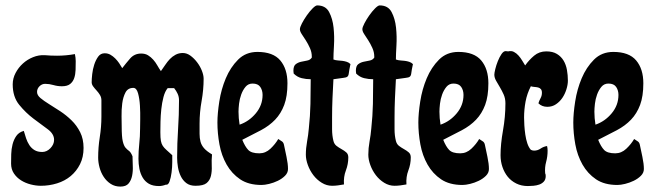

<svg xmlns="http://www.w3.org/2000/svg" viewBox="-20 -684 2411 710"><path d="M191 -478Q224 -478 257 -484Q260 -470 260 -458Q260 -442 259.5 -425.5Q259 -409 254.5 -395.5Q250 -382 239.5 -373.5Q229 -365 209 -365Q193 -365 177.5 -369.5Q162 -374 147 -374Q135 -374 126 -365Q117 -356 117 -344Q117 -332 129.5 -321.5Q142 -311 161.5 -299Q181 -287 203 -272.5Q225 -258 244.5 -239Q264 -220 276.5 -195Q289 -170 289 -137Q289 -103 276 -77Q263 -51 241.5 -33Q220 -15 191 -6Q162 3 131 3Q113 3 93.5 -2Q74 -7 58 -17Q42 -27 31.5 -42.5Q21 -58 21 -79Q21 -95 21.5 -114Q22 -133 26.5 -150.5Q31 -168 40.5 -181.5Q50 -195 68 -200Q72 -186 76.5 -172.5Q81 -159 88.5 -147.5Q96 -136 107.5 -129Q119 -122 136 -122Q153 -122 166.5 -136Q180 -150 180 -167Q180 -189 156 -206.5Q132 -224 103.5 -245.5Q75 -267 51 -296.5Q27 -326 27 -372Q27 -394 37.5 -414Q48 -434 64.5 -449Q81 -464 102 -472.5Q123 -481 145 -480Q156 -479 167.5 -478.5Q179 -478 191 -478Z M367 -487Q379 -487 388.5 -481.5Q398 -476 406 -468Q414 -460 420.5 -450.5Q427 -441 432 -432Q445 -449 461 -467.5Q477 -486 502 -486Q517 -486 527.5 -479.5Q538 -473 546.5 -463.5Q555 -454 561.5 -442.5Q568 -431 575 -421Q583 -432 591 -444Q599 -456 608 -465.5Q617 -475 629 -481.5Q641 -488 656 -488Q671 -488 684.5 -478Q698 -468 709 -453.5Q720 -439 726.5 -422.5Q733 -406 733 -393Q733 -352 725.5 -310.5Q718 -269 718 -227Q718 -205 718 -189Q718 -173 721.5 -160Q725 -147 734.5 -136Q744 -125 764 -113Q762 -91 763 -70.5Q764 -50 760 -33.5Q756 -17 744 -7Q732 3 703 3Q682 3 669 -7Q656 -17 648.5 -32.5Q641 -48 638 -66Q635 -84 635 -101Q635 -154 638.5 -206.5Q642 -259 642 -313Q642 -326 637 -337Q632 -348 624 -358H600Q590 -346 584.5 -325Q579 -304 576.5 -280.5Q574 -257 573.5 -234Q573 -211 573 -195Q573 -174 575 -163Q577 -152 582 -144.5Q587 -137 595.5 -129.5Q604 -122 617 -110Q617 -103 617 -84.5Q617 -66 614.5 -46.5Q612 -27 607 -13Q602 1 593 -1Q580 4 568 4Q545 4 530.5 -4.5Q516 -13 507.5 -27.5Q499 -42 495.5 -60Q492 -78 492 -97Q492 -125 495 -152.5Q498 -180 498 -208Q498 -217 498.5 -242Q499 -267 497.5 -293Q496 -319 490.5 -339Q485 -359 473 -359Q453 -359 444 -342Q435 -325 432 -301.5Q429 -278 429.5 -254Q430 -230 430 -217Q430 -178 434 -161.5Q438 -145 444 -138Q450 -131 457 -126Q464 -121 470 -106Q470 -90 471 -70.5Q472 -51 468.5 -34Q465 -17 455.5 -5.5Q446 6 425 6Q405 6 389.5 -4Q374 -14 363.5 -30Q353 -46 348 -65Q343 -84 343 -101Q343 -139 349 -177Q355 -215 355 -253V-313Q355 -324 349.5 -333Q344 -342 337 -349.5Q330 -357 324.5 -364.5Q319 -372 319 -380Q319 -392 321 -410Q323 -428 328.5 -445Q334 -462 343 -474.5Q352 -487 367 -487Z M932 -492Q990 -492 1016.5 -460.5Q1043 -429 1043 -376Q1043 -328 1031 -296Q1019 -264 997.5 -241.5Q976 -219 945 -202.5Q914 -186 876 -167Q886 -142 898 -129.5Q910 -117 939 -117Q962 -117 980 -134Q998 -151 1009 -170Q1016 -165 1022 -161.5Q1028 -158 1030 -149Q1034 -130 1039.5 -104Q1045 -78 1045 -59Q1045 -45 1034 -34Q1023 -23 1007.5 -15.5Q992 -8 975.5 -4Q959 0 947 0Q899 0 868 -21Q837 -42 818 -75.5Q799 -109 791.5 -150Q784 -191 784 -231Q784 -264 791 -309Q798 -354 815 -394.5Q832 -435 860.5 -463.5Q889 -492 932 -492ZM862 -271Q862 -259 863 -247Q864 -235 866 -223Q901 -235 926 -265Q951 -295 951 -333Q951 -350 942.5 -362.5Q934 -375 914 -375Q898 -375 888 -363Q878 -351 872 -334.5Q866 -318 864 -300.5Q862 -283 862 -271Z M1153 -664Q1184 -664 1197 -639.5Q1210 -615 1213.5 -582Q1217 -549 1215 -515.5Q1213 -482 1213 -464Q1221 -461 1229.5 -460.5Q1238 -460 1246 -459Q1254 -458 1262 -455.5Q1270 -453 1276 -447Q1271 -424 1270 -414Q1269 -404 1264.5 -400.5Q1260 -397 1249 -396Q1238 -395 1213 -391Q1211 -356 1209.5 -320.5Q1208 -285 1208 -250Q1208 -229 1208 -206Q1208 -183 1213 -163Q1216 -151 1224.5 -144.5Q1233 -138 1243 -132.5Q1253 -127 1260.5 -120.5Q1268 -114 1268 -102Q1268 -77 1259 -53.5Q1250 -30 1252 -2Q1241 0 1230 1.5Q1219 3 1208 3Q1188 3 1170 -8Q1152 -19 1139 -36Q1126 -53 1118.5 -73.5Q1111 -94 1111 -112Q1111 -136 1115.5 -160.5Q1120 -185 1122 -209Q1127 -255 1128 -300Q1129 -345 1129 -391Q1112 -391 1095.5 -395Q1079 -399 1066 -412L1065 -422Q1065 -440 1073.5 -446.5Q1082 -453 1093 -455.5Q1104 -458 1115.5 -460Q1127 -462 1133 -471V-475Q1133 -491 1126 -506.5Q1119 -522 1111 -534.5Q1103 -547 1096 -557.5Q1089 -568 1089 -576Q1089 -583 1096.5 -597.5Q1104 -612 1114.5 -627Q1125 -642 1136 -653Q1147 -664 1153 -664Z M1384 -664Q1415 -664 1428 -639.5Q1441 -615 1444.5 -582Q1448 -549 1446 -515.5Q1444 -482 1444 -464Q1452 -461 1460.5 -460.5Q1469 -460 1477 -459Q1485 -458 1493 -455.5Q1501 -453 1507 -447Q1502 -424 1501 -414Q1500 -404 1495.5 -400.5Q1491 -397 1480 -396Q1469 -395 1444 -391Q1442 -356 1440.5 -320.5Q1439 -285 1439 -250Q1439 -229 1439 -206Q1439 -183 1444 -163Q1447 -151 1455.5 -144.5Q1464 -138 1474 -132.5Q1484 -127 1491.5 -120.5Q1499 -114 1499 -102Q1499 -77 1490 -53.5Q1481 -30 1483 -2Q1472 0 1461 1.5Q1450 3 1439 3Q1419 3 1401 -8Q1383 -19 1370 -36Q1357 -53 1349.5 -73.5Q1342 -94 1342 -112Q1342 -136 1346.5 -160.5Q1351 -185 1353 -209Q1358 -255 1359 -300Q1360 -345 1360 -391Q1343 -391 1326.5 -395Q1310 -399 1297 -412L1296 -422Q1296 -440 1304.5 -446.5Q1313 -453 1324 -455.5Q1335 -458 1346.5 -460Q1358 -462 1364 -471V-475Q1364 -491 1357 -506.5Q1350 -522 1342 -534.5Q1334 -547 1327 -557.5Q1320 -568 1320 -576Q1320 -583 1327.5 -597.5Q1335 -612 1345.5 -627Q1356 -642 1367 -653Q1378 -664 1384 -664Z M1675 -492Q1733 -492 1759.5 -460.5Q1786 -429 1786 -376Q1786 -328 1774 -296Q1762 -264 1740.5 -241.5Q1719 -219 1688 -202.5Q1657 -186 1619 -167Q1629 -142 1641 -129.5Q1653 -117 1682 -117Q1705 -117 1723 -134Q1741 -151 1752 -170Q1759 -165 1765 -161.5Q1771 -158 1773 -149Q1777 -130 1782.5 -104Q1788 -78 1788 -59Q1788 -45 1777 -34Q1766 -23 1750.5 -15.5Q1735 -8 1718.5 -4Q1702 0 1690 0Q1642 0 1611 -21Q1580 -42 1561 -75.5Q1542 -109 1534.5 -150Q1527 -191 1527 -231Q1527 -264 1534 -309Q1541 -354 1558 -394.5Q1575 -435 1603.5 -463.5Q1632 -492 1675 -492ZM1605 -271Q1605 -259 1606 -247Q1607 -235 1609 -223Q1644 -235 1669 -265Q1694 -295 1694 -333Q1694 -350 1685.5 -362.5Q1677 -375 1657 -375Q1641 -375 1631 -363Q1621 -351 1615 -334.5Q1609 -318 1607 -300.5Q1605 -283 1605 -271Z M1850 -495 1859 -494Q1871 -497 1880.5 -492Q1890 -487 1897.5 -478.5Q1905 -470 1911 -460Q1917 -450 1922 -442Q1936 -462 1955 -478Q1974 -494 2000 -494Q2024 -494 2039.5 -484.5Q2055 -475 2064 -460Q2073 -445 2076.5 -425.5Q2080 -406 2080 -386Q2080 -371 2074.5 -353.5Q2069 -336 2059.5 -322Q2050 -308 2036 -298.5Q2022 -289 2004 -289Q1984 -289 1971 -302Q1974 -312 1979 -321Q1984 -330 1984 -341Q1984 -350 1980 -354.5Q1976 -359 1970 -360.5Q1964 -362 1956.5 -362.5Q1949 -363 1943 -365Q1929 -338 1923.5 -308.5Q1918 -279 1918 -249Q1918 -237 1919 -220.5Q1920 -204 1922.5 -186.5Q1925 -169 1930 -154Q1935 -139 1943 -130Q1949 -127 1955 -127Q1968 -127 1979 -134.5Q1990 -142 2003 -144Q2004 -139 2004.5 -135.5Q2005 -132 2005 -127Q2005 -105 1999.5 -85Q1994 -65 1996 -43Q1998 -40 1998 -33Q1998 -20 1991 -12.5Q1984 -5 1974 -1.5Q1964 2 1952.5 3Q1941 4 1932 4Q1908 4 1889 -5.5Q1870 -15 1857.5 -30.5Q1845 -46 1838 -66.5Q1831 -87 1831 -110Q1831 -151 1840 -201.5Q1849 -252 1849 -302Q1849 -320 1842.5 -334.5Q1836 -349 1828.5 -361.5Q1821 -374 1814.5 -385.5Q1808 -397 1808 -408Q1808 -414 1811.5 -428.5Q1815 -443 1821 -458Q1827 -473 1834.5 -484Q1842 -495 1850 -495Z M2248 -492Q2306 -492 2332.5 -460.5Q2359 -429 2359 -376Q2359 -328 2347 -296Q2335 -264 2313.5 -241.5Q2292 -219 2261 -202.5Q2230 -186 2192 -167Q2202 -142 2214 -129.5Q2226 -117 2255 -117Q2278 -117 2296 -134Q2314 -151 2325 -170Q2332 -165 2338 -161.5Q2344 -158 2346 -149Q2350 -130 2355.5 -104Q2361 -78 2361 -59Q2361 -45 2350 -34Q2339 -23 2323.5 -15.5Q2308 -8 2291.5 -4Q2275 0 2263 0Q2215 0 2184 -21Q2153 -42 2134 -75.5Q2115 -109 2107.5 -150Q2100 -191 2100 -231Q2100 -264 2107 -309Q2114 -354 2131 -394.5Q2148 -435 2176.5 -463.5Q2205 -492 2248 -492ZM2178 -271Q2178 -259 2179 -247Q2180 -235 2182 -223Q2217 -235 2242 -265Q2267 -295 2267 -333Q2267 -350 2258.5 -362.5Q2250 -375 2230 -375Q2214 -375 2204 -363Q2194 -351 2188 -334.5Q2182 -318 2180 -300.5Q2178 -283 2178 -271Z"/></svg>

Font: Reclame
Style: Regular
Weight: 400
Designer: Peter Wiegel
Foundry: Peter Wiegel
Version: Version 1.000